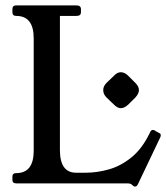

<svg xmlns="http://www.w3.org/2000/svg" viewBox="-20 -680 616 712"><path d="M568 -188Q572.2 -186.2 574.1 -184.6Q576 -183 576 -178Q576 -177 576 -175.5Q576 -174 574 -170L491 4Q487 12 480 12Q479 12 476 10.5Q473 9 468 4Q464 0 450 0H40Q26 0 26 -13V-25Q26 -38 40 -38Q105 -38 105 -121V-538Q105 -621 40 -621Q26 -621 26 -635V-646Q26 -660 40 -660H263.2Q280.2 -660 280.2 -646V-635Q280.2 -621 264.2 -621H202.2V-123.5Q202.2 -39.5 262.2 -39.5H297.2Q340.2 -39.5 383.9 -51.9Q427.5 -64.2 466.8 -95.8Q506 -127.2 534 -184.2L537 -190.2Q540 -198.2 547 -198.2Q549 -198.2 551.5 -197.4Q554 -196.5 555 -195.2ZM402.5 -399Q414.6 -412.2 427.9 -412.2Q442.2 -412.2 455.5 -399L482 -372.5Q495.2 -359.2 495.2 -346Q495.2 -332.8 482 -318.4L455.4 -292Q441 -278.8 428 -278.8Q415.8 -278.8 402.6 -292L374.9 -318.6Q362.8 -330.8 362.8 -346Q362.8 -360.4 374.9 -372.5Z"/></svg>

Font: Young Serif Light
Style: Regular
Weight: 300
Designer: Bastien Sozeau
Foundry: NBR — Bastien Sozeau
Version: Version 5.001